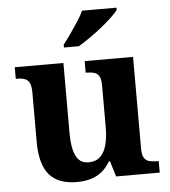

<svg xmlns="http://www.w3.org/2000/svg" viewBox="-54 -815 775 875"><g transform="rotate(-5 333.5 -378.0)"><path d="M263.7 10Q177.2 10 136.5 -38.2Q95.8 -86.5 95.8 -187.7V-412.1Q95.8 -441.5 89.2 -456.6Q82.7 -471.7 68.2 -477.3Q53.8 -483 29.5 -483H25.9V-536H248.4V-215.9Q248.4 -173.5 255.3 -141.7Q262.2 -109.8 278.5 -92.3Q294.8 -74.9 323.8 -74.9Q356.2 -74.9 376.4 -93.6Q396.6 -112.4 405.8 -146.6Q415 -180.8 415 -227V-419.1Q415 -448.2 406.6 -461.7Q398.2 -475.3 383.5 -479.1Q368.8 -483 349.3 -483H345.7V-536H567V-116Q567 -87.5 575.6 -73.9Q584.2 -60.3 599.5 -56.7Q614.8 -53 633.9 -53H642.2V0H442.6L420.9 -71.1H415.9Q390.1 -27.9 352.6 -9Q315 10 263.7 10ZM257 -619Q272 -638 290.4 -664Q308.7 -690 326.3 -717Q343.9 -744 353.9 -766H511.4V-756Q502.4 -743 481.2 -723Q460 -703 432.6 -681Q405.1 -659 376.9 -639.5Q348.7 -620 325.2 -606H257Z"/></g></svg>

Font: Noto Serif Lao
Style: Regular
Weight: 400
Designer: Monotype Design Team
Foundry: Monotype Imaging Inc.
Version: Version 2.003